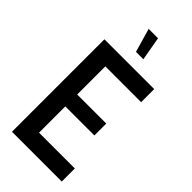

<svg xmlns="http://www.w3.org/2000/svg" viewBox="-281 -968 1028 1028"><g transform="rotate(45 233.5 -453.5)"><path d="M427 0H50V-700H427V-601H156V-388H376V-298H156V-99H427ZM273 -772H217L178 -907H249Z"/></g></svg>

Font: Kulim Park SemiBold
Style: Regular
Weight: 600
Designer: Noponies / Dale Sattler
Foundry: Noponies
Version: Version 1.000; ttfautohint (v1.8.3)